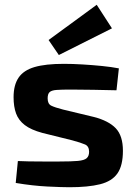

<svg xmlns="http://www.w3.org/2000/svg" viewBox="-20 -775 571 806"><path d="M248 -507Q284 -507 326 -504.5Q368 -502 408 -498Q448 -494 479 -488L469 -396Q421 -397 372.5 -398Q324 -399 278 -399Q239 -399 218 -397.5Q197 -396 188.5 -388.5Q180 -381 180 -362Q180 -339 195 -331.5Q210 -324 245 -315L374 -284Q436 -268 466 -236.5Q496 -205 496 -142Q496 -80 473 -47Q450 -14 400 -1.5Q350 11 271 11Q240 11 179 8Q118 5 46 -7L55 -99Q74 -98 101.5 -97.5Q129 -97 162 -97Q195 -97 228 -97Q280 -97 307 -99.5Q334 -102 344 -111Q354 -120 354 -138Q354 -161 337 -168.5Q320 -176 283 -186L158 -217Q110 -230 84 -250Q58 -270 47.5 -298.5Q37 -327 37 -367Q37 -418 58 -449Q79 -480 125 -493.5Q171 -507 248 -507ZM386 -755 450 -656 227 -544 184 -607Z"/></svg>

Font: Exo 2
Style: Bold
Weight: 700
Designer: Natanael Gama
Foundry: Natanael Gama
Version: Version 2.010